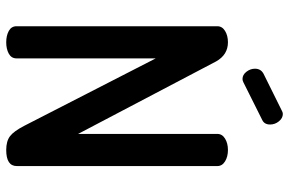

<svg xmlns="http://www.w3.org/2000/svg" viewBox="-180 -592 952 633"><g transform="rotate(-90 296.5 -275.0)"><path d="M371 117 250 177Q243 181 238 181Q224 181 213.5 168Q203 155 203 139Q203 120 218 113L342 51Q348 48 353 48Q367 48 377 61Q387 74 387 89Q387 108 371 117ZM474 0Q433 0 411 -39L172 -494V-35Q172 -19 156.5 -9.5Q141 0 119 0Q97 0 81.5 -9.5Q66 -19 66 -35V-696Q66 -731 119 -731Q148 -731 164.5 -718.5Q181 -706 199 -671L421 -238V-697Q421 -714 436.5 -722.5Q452 -731 474 -731Q496 -731 511.5 -722.5Q527 -714 527 -697V-35Q527 -19 511.5 -9.5Q496 0 474 0Z"/></g></svg>

Font: AkaAcidDosis
Style: SemiBold
Weight: 600
Designer: Edgar Tolentino, Pablo Impallari, Igino Marini, Cyberella
Foundry: Edgar Tolentino, Pablo Impallari, Igino Marini, Cyberella
Version: Version 1.007